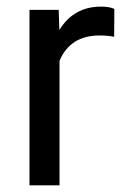

<svg xmlns="http://www.w3.org/2000/svg" viewBox="-20 -558 379 578"><path d="M279.8 -451.2Q191.4 -451.2 159.2 -375V0H68.8V-528.3H156.7L158.7 -467.8Q202.1 -538.1 284.2 -538.1Q309.6 -538.1 324.2 -531.2L323.7 -447.3Q303.7 -451.2 279.8 -451.2Z"/></svg>

Font: Roboto21382017
Style: Regular
Weight: 400
Designer: Christian Robertson
Foundry: Google
Version: Version 2.138; 2017